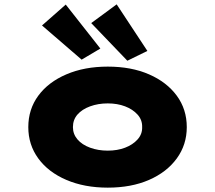

<svg xmlns="http://www.w3.org/2000/svg" viewBox="-20 -852 988 882"><path d="M475 10Q368 10 285 -25.5Q202 -61 156 -124Q110 -187 110 -268Q110 -350 156 -412.5Q202 -475 285 -510.5Q368 -546 475 -546Q583 -546 664.5 -510.5Q746 -475 792 -412.5Q838 -350 838 -268Q838 -187 792 -124Q746 -61 664.5 -25.5Q583 10 475 10ZM475 -160Q519 -160 554.5 -173.5Q590 -187 612 -211.5Q634 -236 633 -268Q634 -301 612 -325.5Q590 -350 554.5 -363.5Q519 -377 475 -377Q431 -377 394 -363.5Q357 -350 336 -326Q315 -302 315 -268Q315 -236 336 -211.5Q357 -187 394 -173.5Q431 -160 475 -160ZM565 -573 399 -746 516 -832 657 -618ZM355 -578 173 -735 282 -831 441 -629Z"/></svg>

Font: Lexend Tera Black
Style: Regular
Weight: 900
Version: Version 1.007